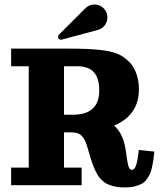

<svg xmlns="http://www.w3.org/2000/svg" viewBox="-20 -821 709 851"><path d="M241 -667 358.2 -784.2Q375 -801 398.7 -801Q422.4 -801 439.2 -784.3Q456.1 -767.6 456.1 -743.7Q456.1 -724.1 444.2 -708.7Q432.4 -693.4 413.6 -688.2L253.4 -645.3Q251.5 -644.8 250 -644.8Q244.6 -644.8 240.8 -648.6Q237.1 -652.3 237.1 -657.7Q237.1 -663.1 241 -667ZM29.3 0V-78.1H107.4V-527.3H29.3V-605.5H283.2Q371.8 -605.5 422.2 -599.9Q472.7 -594.2 500.9 -582.4Q529.1 -570.6 552.7 -546.9Q574 -525.6 584.8 -493.5Q595.7 -461.4 595.7 -424.8Q595.7 -310.8 485.6 -264.2Q525.9 -229.7 537.1 -156.2Q538.3 -148.4 540 -136.1Q541.7 -123.8 542.7 -117.1Q543.7 -110.4 545.4 -101.2Q547.1 -92 548.6 -87.2Q550 -82.3 552.2 -77.4Q554.4 -72.5 557.3 -70.4Q560.1 -68.4 563.5 -68.4Q571 -68.4 576.5 -75.2Q582 -82 585.4 -95.6Q588.9 -109.1 590.6 -120.4Q592.3 -131.6 594.5 -149.7Q595 -154.1 595.2 -156.2L664.1 -149.2Q661.6 -125.5 659.8 -112.3Q658 -99.1 653.8 -79.6Q649.7 -60.1 644.3 -49.3Q638.9 -38.6 629.5 -25.5Q620.1 -12.5 607.7 -6Q595.2 0.5 577 5.1Q558.8 9.8 535.9 9.8Q519.3 9.8 505.4 8.3Q491.5 6.8 479.6 3.4Q467.8 0 458 -4.2Q448.2 -8.3 439.7 -15.4Q431.2 -22.5 424.4 -29.7Q417.7 -36.9 411.4 -47.9Q405 -58.8 400.3 -69.2Q395.5 -79.6 390.1 -94.6Q384.8 -109.6 380.6 -123.3Q376.5 -137 371.1 -156.2Q364.5 -179.7 358.8 -193.2Q353 -206.8 344.2 -216.8Q335.4 -226.8 323.4 -230.6Q311.3 -234.4 293 -234.4H263.7V-78.1H341.8V0ZM263.7 -312.5H302.7Q419.9 -312.5 419.9 -419.9Q419.9 -438.5 417.4 -453.6Q414.8 -468.8 408 -482.9Q401.1 -497.1 390.4 -506.6Q379.6 -516.1 362.3 -521.7Q345 -527.3 322.3 -527.3H263.7Z"/></svg>

Font: Orelega One
Style: Regular
Weight: 400
Version: Version 1.1 ; ttfautohint (v1.8.3)